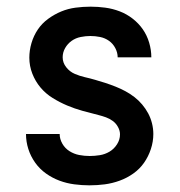

<svg xmlns="http://www.w3.org/2000/svg" viewBox="-20 -548 540 576"><path d="M248 8Q226 8 203 5Q180 2 158.5 -6Q137 -14 118 -27.5Q99 -41 85.5 -60Q72 -79 65 -101Q58 -123 58 -146Q58 -146 58 -146Q58 -146 58 -146H159Q159 -131 167 -117Q175 -103 188.5 -94.5Q202 -86 217.5 -83Q233 -80 249 -80Q264 -80 279.5 -82.5Q295 -85 308.5 -93Q322 -101 331 -115Q340 -129 340 -145Q340 -156 334 -167Q328 -178 318.5 -185Q309 -192 298 -196Q287 -200 275 -203Q251 -209 227.5 -215.5Q204 -222 181.5 -231.5Q159 -241 138 -254Q117 -267 101.5 -285.5Q86 -304 77 -327Q68 -350 68 -375Q68 -397 74.5 -419Q81 -441 93.5 -459.5Q106 -478 124.5 -491.5Q143 -505 163.5 -513.5Q184 -522 206.5 -525Q229 -528 252 -528Q274 -528 296 -525Q318 -522 339 -514Q360 -506 378 -492Q396 -478 408.5 -460Q421 -442 427.5 -420Q434 -398 434 -376Q434 -376 434 -376Q434 -376 434 -376H333Q333 -390 326 -403.5Q319 -417 307 -425.5Q295 -434 280.5 -437Q266 -440 251 -440Q237 -440 222 -437Q207 -434 195 -425.5Q183 -417 175.5 -404Q168 -391 168 -376Q168 -360 178.5 -346.5Q189 -333 204 -326.5Q219 -320 234.5 -316.5Q250 -313 265.5 -308.5Q281 -304 296.5 -299Q312 -294 327 -288Q342 -282 356 -274.5Q370 -267 383 -257Q396 -247 406.5 -234.5Q417 -222 424.5 -208Q432 -194 436 -178Q440 -162 440 -146Q440 -123 432.5 -100.5Q425 -78 412 -59.5Q399 -41 380 -27.5Q361 -14 339 -6Q317 2 294.5 5Q272 8 248 8Z"/></svg>

Font: Zed Mono Semibold
Style: Regular
Weight: 600
Monospace: yes
Designer: Belleve Invis
Foundry: Belleve Invis
Version: Version 1.0.0; ttfautohint (v1.8.4)